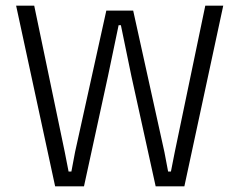

<svg xmlns="http://www.w3.org/2000/svg" viewBox="-20 -659 846 679"><path d="M175 0 37 -639H101L209 -121.5L222.5 -52.5H232.5L245.5 -121.5L356 -621.5H451L561.5 -121L574.5 -52.5H584.5L598 -121L706 -639H769.5L632 0H530.5L444.5 -390.5L407.5 -570H399.5L362 -390.5L277 0Z"/></svg>

Font: Anek Telugu Medium Light
Style: Regular
Weight: 300
Version: Version 1.003